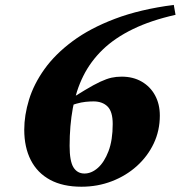

<svg xmlns="http://www.w3.org/2000/svg" viewBox="-20 -728 718 764"><path d="M671.5 -708.5 678.5 -669Q580.5 -647 509 -612.2Q437.5 -577.5 389 -530.8Q340.5 -484 311.5 -425.8Q282.5 -367.5 269.8 -297.8Q257 -228 257 -147.5Q257 -87 272.2 -62.2Q287.5 -37.5 316 -37.5Q344 -37.5 369.5 -60Q395 -82.5 411.8 -126.5Q428.5 -170.5 428.5 -234.5Q428.5 -284 408 -304.2Q387.5 -324.5 352 -324.5Q338 -324.5 320.8 -322.8Q303.5 -321 284.2 -315.5Q265 -310 245 -299L223 -310.5Q280.5 -347 317.5 -369.2Q354.5 -391.5 379.5 -403Q404.5 -414.5 423.5 -418.8Q442.5 -423 464 -423Q510 -423 544.2 -403Q578.5 -383 597.2 -348.2Q616 -313.5 616 -268Q616 -208.5 591.8 -157.2Q567.5 -106 524.5 -67.2Q481.5 -28.5 425 -6.8Q368.5 15 304 15Q230 15 179.2 -12.5Q128.5 -40 102.5 -91Q76.5 -142 76.5 -212Q76.5 -269.5 95.5 -331.5Q114.5 -393.5 157 -453Q199.5 -512.5 268.8 -564Q338 -615.5 437.5 -653.2Q537 -691 671.5 -708.5Z"/></svg>

Font: Newsreader 36pt ExtraBold
Style: Italic
Weight: 800
Italic angle: -17°
Designer: Hugues Gentile
Foundry: Production Type
Version: Version 1.003